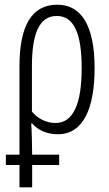

<svg xmlns="http://www.w3.org/2000/svg" viewBox="-20 -562 465 818"><path d="M63 236H117V141H232V97H117C116 41 116 7 113 -36H117C142 -7 181 10 226 10C336 10 383 -102 383 -272C383 -454 326 -542 224 -542C112 -542 63 -447 63 -280V97H5V141H63ZM216 -38C177 -38 138 -58 116 -87V-280C116 -420 148 -494 222 -494C296 -494 328 -417 328 -272C328 -119 292 -38 216 -38Z"/></svg>

Font: Noto Sans Display Condensed Light
Style: Regular
Weight: 300
Width: 3
Designer: Monotype Design Team
Foundry: Monotype Imaging Inc.
Version: Version 1.900